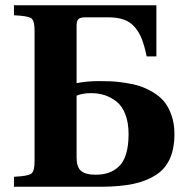

<svg xmlns="http://www.w3.org/2000/svg" viewBox="-20 -712 723 732"><path d="M272 -110.8Q272 -75.2 289.1 -60.5Q306.2 -45.9 344.2 -45.9Q372.1 -45.9 393.6 -53.2Q415 -60.5 433.1 -77.1Q451.2 -93.8 460.7 -125.2Q470.2 -156.7 470.2 -201.2Q470.2 -244.1 458 -275.9Q445.8 -307.6 424.6 -324.5Q403.3 -341.3 379.2 -349.1Q355 -356.9 327.1 -356.9Q294.4 -356.9 272 -347.2ZM33.2 0V-38.1Q86.4 -40.5 99.1 -49.8Q111.8 -59.1 111.8 -97.2V-595.2Q111.8 -633.3 99.1 -642.3Q86.4 -651.4 33.2 -653.8V-691.9H576.2V-497.1H539.1Q531.2 -536.1 521 -562.5Q510.7 -588.9 494.1 -608.4Q477.5 -627.9 452.9 -637Q428.2 -646 393.1 -646H307.1Q286.6 -646 279.3 -639.4Q272 -632.8 272 -613.8V-395Q312 -402.8 357.9 -402.8Q384.3 -402.8 405.3 -401.9Q426.3 -400.9 457.5 -396.2Q488.8 -391.6 512.7 -383.8Q536.6 -376 562.5 -360.8Q588.4 -345.7 605.5 -325.2Q622.6 -304.7 633.8 -272.7Q645 -240.7 645 -201.2Q645 -145 627.2 -106Q609.4 -66.9 573 -43.9Q536.6 -21 487.1 -10.7Q437.5 -0.5 368.2 0Z"/></svg>

Font: Linguistics Pro
Style: Bold
Weight: 700
Designer: Stefan Peev, Context Ltd
Foundry: Stefan Peev, Context Ltd
Version: Version 001.000